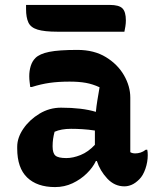

<svg xmlns="http://www.w3.org/2000/svg" viewBox="-20 -751 640 781"><path d="M510 -354V-132Q518 -127 530 -127Q541 -127 552 -130.5Q563 -134 573 -142H579Q580 -136 580.5 -132Q581 -128 581 -120Q581 -92 571.5 -64.5Q562 -37 547 -22Q531 -6 516 0.5Q501 7 486 7Q446 7 416.5 -24.5Q387 -56 374 -96H370Q358 -70 333 -45.5Q308 -21 275 -5.5Q242 10 204 10Q131 10 90.5 -29Q50 -68 50 -147V-154Q50 -191 75 -227.5Q100 -264 140.5 -288.5Q181 -313 228 -313Q314 -313 370 -296Q372 -318 376 -342.5Q380 -367 385 -396Q357 -409 329 -414Q301 -419 263 -419Q218 -419 182.5 -414Q147 -409 109 -397H103Q102 -406 100.5 -417.5Q99 -429 99 -441Q99 -463 105 -482.5Q111 -502 124 -515Q141 -532 180 -540Q219 -548 295 -548Q363 -548 411 -518.5Q459 -489 484.5 -444.5Q510 -400 510 -354ZM194 -155Q194 -128 205.5 -118Q217 -108 250 -108Q277 -108 308 -120.5Q339 -133 366 -162V-220Q340 -224 315.5 -225.5Q291 -227 269 -227Q229 -227 202 -215Q198 -200 196 -186Q194 -172 194 -157ZM86 -731H426Q464 -731 478 -717Q492 -703 492 -668Q492 -656 490 -643.5Q488 -631 486 -622H214Q161 -622 133 -630.5Q105 -639 95.5 -659.5Q86 -680 86 -714Z"/></svg>

Font: Recursive Sn Csl St
Style: Bold
Weight: 700
Version: Version 1.079;hotconv 1.0.112;makeotfexe 2.5.65598; ttfautoh